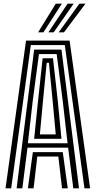

<svg xmlns="http://www.w3.org/2000/svg" viewBox="-20 -1020 518 1040"><path d="M10 0 121 -800H357L468 0H437.5L331 -775.8H147L40.5 0ZM131 0 158 -196H320L347 0H316L296 -172H182L162 0ZM70 0 165 -751.2H313L408 0H377L349 -220H129L101 0ZM131 -244H346L319.5 -475.2L287 -727H191L157.5 -475.2ZM165 -268 186.2 -475.2 211 -704.5H267L292.8 -475.2L313 -268ZM196 -292H282L265 -475.2L245 -680H233L213 -475.2ZM186.5 -845 282 -1000H315L215.2 -845ZM297.8 -845 410 -1000H443L326.5 -845ZM242.2 -845 346 -1000H379L270.8 -845Z"/></svg>

Font: Big Shoulders Inline Display Thin Black
Style: Regular
Weight: 900
Version: Version 2.002